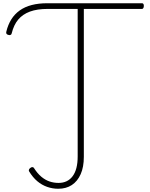

<svg xmlns="http://www.w3.org/2000/svg" viewBox="-20 -1146 924 1184"><path d="M339 18Q304 18 271 6.5Q238 -5 210 -28.5Q182 -52 159 -90Q156 -96 159.5 -102Q163 -108 168 -111Q174 -116 180.5 -115.5Q187 -115 190 -109Q211 -76 235 -56Q259 -36 285.5 -27Q312 -18 341 -18Q397 -18 428 -59.5Q459 -101 459 -181V-1091H274Q209 -1091 164.5 -1074.5Q120 -1058 92.5 -1025.5Q65 -993 52 -940Q51 -933 44.5 -930.5Q38 -928 31 -931Q22 -933 19.5 -938.5Q17 -944 19 -951Q29 -993 49.5 -1026Q70 -1059 101.5 -1081.5Q133 -1104 175.5 -1115Q218 -1126 271 -1126H856Q861 -1126 864 -1122Q867 -1118 867 -1110Q867 -1102 864 -1096.5Q861 -1091 856 -1091H497V-179Q497 -116 477.5 -72Q458 -28 423 -5Q388 18 339 18Z"/></svg>

Font: Playwrite BR Thin
Style: Regular
Weight: 250
Version: Version 1.003